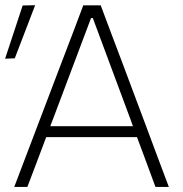

<svg xmlns="http://www.w3.org/2000/svg" viewBox="-22 -734 717 754"><path d="M34 0Q56 -57.5 80 -121Q104 -184.5 126 -242L219 -486.5Q244 -552 264.5 -605.5Q284.5 -659 305 -713H373.5Q394 -658 414 -605Q434 -552 459 -486L551 -240.5Q573 -181.5 596.2 -119.2Q619.5 -57 641 0H588.5Q571 -47.5 552.5 -97.5Q534 -147.5 516 -195.5H159.5Q141 -147 122.5 -97.5Q103.5 -47.5 85.5 0ZM187.5 -270Q182 -255 175.5 -238.5H500Q494.5 -253 490 -266.5L342.5 -663H335.5ZM-2 -503.5Q15.5 -556.5 32.8 -608.8Q50 -661 67 -712.5L116 -713.5Q95.5 -661 76 -609Q56 -557 36 -505Z"/></svg>

Font: Heraclito ExtraLight
Style: Regular
Weight: 200
Designer: Kostas Bartsokas (font) & Cristiano Sobral (main changes)
Foundry: Kostas Bartsokas (font) & Cristiano Sobral (main changes)
Version: Version 1.00;July 8, 2020;FontCreator 13.0.0.2655 64-bit